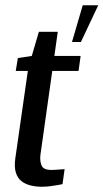

<svg xmlns="http://www.w3.org/2000/svg" viewBox="-20 -708 394 731"><path d="M139 3Q117 3 96.5 -2Q76 -7 61.5 -18.5Q47 -30 40.5 -50.5Q34 -71 38 -103L86 -438H40L48 -487L101 -495L128 -587H200L187 -495H287L279 -438H179L134 -119Q131 -96 138 -78.5Q145 -61 175 -61Q188 -61 204.5 -62.5Q221 -64 226 -64L218 -7Q215 -6 203 -4Q191 -2 174.5 0.5Q158 3 139 3ZM254 -548 295 -688H354L288 -548Z"/></svg>

Font: Alumni Sans SemiBold
Style: Italic
Weight: 600
Italic angle: -8°
Version: Version 1.016